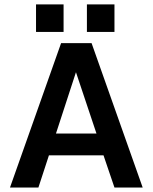

<svg xmlns="http://www.w3.org/2000/svg" viewBox="-20 -844 687 864"><path d="M371.1 -824.2H495.1V-700.2H371.1ZM142.1 -824.2H266.1V-700.2H142.1ZM622.1 0H495.1L445.8 -145H200.2L152.8 0H24.9L254.9 -649.9H392.1ZM321.8 -519 231.9 -243.2H414.1Z"/></svg>

Font: Overused Grotesk SemiBold
Style: Regular
Weight: 600
Version: Version 0.002